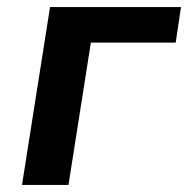

<svg xmlns="http://www.w3.org/2000/svg" viewBox="-20 -521 530 541"><path d="M42 0 121 -501H490L475 -401H236L173 0Z"/></svg>

Font: Nunito Sans 7pt SemiCondensed
Style: Bold Italic
Weight: 700
Width: 4
Italic angle: -9°
Designer: Vernon Adams
Foundry: Vernon Adams
Version: Version 3.101;gftools[0.9.27]